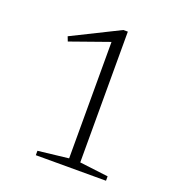

<svg xmlns="http://www.w3.org/2000/svg" viewBox="-126 -797 837 901"><g transform="rotate(20 292.0 -346.0)"><path d="M304 -39.5V-647L321 -627L110.5 -552.5L101.5 -575.5L337 -692.5H359.5V-39.5L502.5 -22V0H152V-22Z"/></g></svg>

Font: Newsreader Light
Style: Regular
Weight: 300
Designer: Hugues Gentile
Foundry: Production Type
Version: Version 1.003